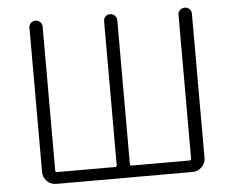

<svg xmlns="http://www.w3.org/2000/svg" viewBox="-52 -790 1038 851"><g transform="rotate(-5 467.5 -364.5)"><path d="M164.1 0Q139.6 0 123 -17.1Q106.4 -34.2 106.4 -57.6V-699.2Q106.4 -711.9 114.7 -720.2Q123 -728.5 135.3 -728.5Q147.5 -728.5 156.2 -720.2Q165 -711.9 165 -699.2V-59.6Q165 -51.8 171.9 -51.8H430.7Q438.5 -51.8 438.5 -59.6V-699.2Q438.5 -711.9 446.8 -720.2Q455.1 -728.5 467.3 -728.5Q479.5 -728.5 488.3 -720.2Q497.1 -711.9 497.1 -699.2V-59.6Q497.1 -51.8 503.9 -51.8H762.7Q769.5 -51.8 769.5 -59.6V-699.2Q769.5 -711.9 778.3 -720.2Q787.1 -728.5 799.3 -728.5Q811.5 -728.5 820.3 -720.2Q829.1 -711.9 829.1 -699.2V-57.6Q829.1 -34.2 812 -17.1Q794.9 0 771.5 0Z"/></g></svg>

Font: Gen Jyuu Gothic P Light
Style: Regular
Weight: 200
Designer: [Source Han Sans]
Ryoko NISHIZUKA  (kana & ideographs); Paul D. Hunt (Latin, Greek & Cyrillic); Wenlong ZHANG  (bopomofo
Version: Version 1.002.20150607